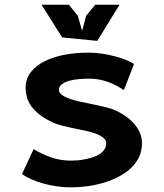

<svg xmlns="http://www.w3.org/2000/svg" viewBox="-20 -780 690 808"><path d="M501.5 -401Q487.5 -410 472 -418.5Q456.5 -427 438.5 -433.8Q420.5 -440.5 400 -444.8Q379.5 -449 356 -449Q334.5 -449 311.8 -447Q289 -445 270.5 -439.8Q252 -434.5 240 -425.2Q228 -416 228 -402Q228 -389 241.5 -379.8Q255 -370.5 275.5 -363.5Q296 -356.5 320.2 -351.5Q344.5 -346.5 366.5 -342Q392 -336.5 416 -331Q440 -325.5 455 -320Q480 -310 502.2 -295.5Q524.5 -281 541.2 -262.8Q558 -244.5 567.8 -223Q577.5 -201.5 577.5 -177.5Q577.5 -144 564.2 -117.2Q551 -90.5 528.2 -70Q505.5 -49.5 475.8 -34.5Q446 -19.5 412.8 -10Q379.5 -0.5 345 4Q310.5 8.5 279 8.5Q249 8.5 219.5 4.2Q190 0 163 -7.5Q136 -15 112.8 -25.2Q89.5 -35.5 72.5 -47.5L121.5 -152.5Q156 -131.5 194.8 -117.8Q233.5 -104 280 -104Q291.5 -104 306.8 -105.2Q322 -106.5 338.2 -109.8Q354.5 -113 370.5 -118.2Q386.5 -123.5 399 -131.5Q411.5 -139.5 419.2 -150.8Q427 -162 427 -177Q427 -190.5 415 -200.2Q403 -210 384.5 -217Q366 -224 344 -228.8Q322 -233.5 302 -237.5Q287.5 -240.5 272.8 -243.8Q258 -247 244.5 -250.5Q231 -254 219.5 -257.8Q208 -261.5 200 -265.5H200.5Q167.5 -281 145.8 -298.2Q124 -315.5 111.2 -333.8Q98.5 -352 93.2 -371.5Q88 -391 88 -411Q88 -449 110 -476.8Q132 -504.5 168.8 -522.8Q205.5 -541 253.2 -549.8Q301 -558.5 353 -558.5Q381 -558.5 409.2 -554.2Q437.5 -550 463 -543.2Q488.5 -536.5 509.5 -528Q530.5 -519.5 544 -511ZM389.5 -608 241.5 -622.5 155 -760H270L307.5 -713.5L325.5 -650L342.5 -713.5L380.5 -760H483Z"/></svg>

Font: B612 Mono
Style: Bold
Weight: 700
Version: Version 1.005